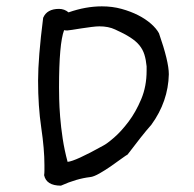

<svg xmlns="http://www.w3.org/2000/svg" viewBox="-20 -545 612 605"><path d="M512 -311Q510 -225 457 -152Q441 -134 422.5 -110.5Q404 -87 382 -58Q378 -56 363.5 -45.5Q349 -35 330.5 -22Q312 -9 293.5 1.5Q275 12 264 13Q221 18 172 40Q126 40 119 7Q120 1 120 -7Q120 -15 120 -25Q120 -75 110 -142.5Q100 -210 100 -291Q100 -327 104 -376.5Q108 -426 116 -489Q128 -517 166 -517Q183 -517 196 -506Q250 -525 301 -525Q334 -525 363 -517Q392 -509 415.5 -497Q439 -485 456 -470Q473 -455 481 -440Q512 -351 512 -311ZM442 -336Q440 -357 435 -373Q430 -389 419.5 -402Q409 -415 390.5 -427Q372 -439 343 -452Q322 -462 293 -462Q284 -462 268 -460Q252 -458 236 -455.5Q220 -453 207.5 -451Q195 -449 192 -449Q185 -449 182 -450Q166 -408 166 -269Q166 -257 166.5 -233Q167 -209 169.5 -177Q172 -145 177.5 -108.5Q183 -72 193 -35Q217 -37 305 -86Q317 -92 339.5 -111.5Q362 -131 385 -161.5Q408 -192 425 -232.5Q442 -273 442 -322Z"/></svg>

Font: Gaegu
Style: Accents-Regular
Weight: 400
Designer: JIKJI
Foundry: JIKJI
Version: Version 1.00